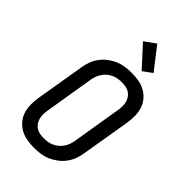

<svg xmlns="http://www.w3.org/2000/svg" viewBox="-290 -1077 1180 1180"><g transform="rotate(45 300.0 -486.5)"><path d="M255 8Q223 8 192.5 2.5Q162 -3 136.5 -17Q111 -31 91.5 -54Q72 -77 63 -105Q54 -133 53.5 -164.5Q53 -196 58 -227L112 -550Q116 -577 126 -603.5Q136 -630 153.5 -653.5Q171 -677 195 -695Q219 -713 245 -724Q271 -735 299 -739Q327 -743 354 -743Q386 -743 416.5 -737.5Q447 -732 472.5 -718Q498 -704 517.5 -681Q537 -658 546 -630Q555 -602 555.5 -570.5Q556 -539 551 -508L497 -185Q493 -158 483 -131.5Q473 -105 455.5 -81.5Q438 -58 414 -40Q390 -22 364 -11Q338 0 310 4Q282 8 255 8ZM255 -76Q272 -76 289 -78.5Q306 -81 322.5 -88.5Q339 -96 353 -107.5Q367 -119 377.5 -134Q388 -149 394 -165.5Q400 -182 403 -199L456 -521Q459 -539 459.5 -556.5Q460 -574 455.5 -590.5Q451 -607 442 -620.5Q433 -634 419.5 -643Q406 -652 389 -655.5Q372 -659 354 -659Q337 -659 320 -656.5Q303 -654 286.5 -646.5Q270 -639 256 -627.5Q242 -616 231.5 -601Q221 -586 215 -569.5Q209 -553 206 -536L153 -214Q150 -196 149.5 -178.5Q149 -161 153.5 -144.5Q158 -128 167 -114.5Q176 -101 189.5 -92Q203 -83 220 -79.5Q237 -76 255 -76ZM390 -793 266 -929 338 -981 450 -837Z"/></g></svg>

Font: Iosevka Medium Extended
Style: Italic
Weight: 500
Width: 7
Italic angle: -9°
Monospace: yes
Designer: Belleve Invis
Foundry: Belleve Invis
Version: Version 32.5.0; ttfautohint (v1.8.4)